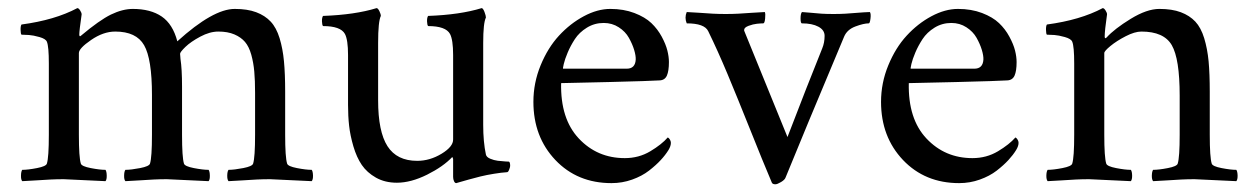

<svg xmlns="http://www.w3.org/2000/svg" viewBox="-20 -450 3123 480"><path d="M312 -427.7Q356.4 -427.7 384.3 -408.7Q412.1 -389.6 423.3 -346.7Q512.7 -427.7 566.9 -427.7Q598.6 -427.7 620.6 -419.4Q642.6 -411.1 656.7 -396Q670.9 -380.9 679 -354.5Q687 -328.1 689.9 -296.9Q692.9 -265.6 692.9 -220.7V-113.3Q692.9 -56.6 697.8 -41Q699.7 -34.2 722.4 -29.8Q745.1 -25.4 759.3 -25.4Q762.2 -21.5 762.5 -11.2Q762.7 -1 759.3 2.9Q659.2 -2 654.8 -2Q637.7 -2 621.8 -1.2Q606 -0.5 585.4 1Q564.9 2.4 551.3 2.9Q547.9 -1 548.1 -11.2Q548.3 -21.5 551.3 -25.4Q565.4 -25.4 588.1 -29.8Q610.8 -34.2 612.8 -41Q617.7 -56.6 617.7 -113.3V-217.8Q617.7 -249 615.7 -271Q613.8 -293 608.2 -313.2Q602.5 -333.5 592.5 -345.2Q582.5 -356.9 565.9 -364Q549.3 -371.1 525.9 -371.1Q504.4 -371.1 480.7 -358.4Q457 -345.7 443.6 -332.8Q430.2 -319.8 430.2 -315.4Q430.2 -314.9 430.7 -309.3Q431.2 -303.7 431.2 -302.7Q435.1 -277.8 435.1 -233.4V-113.3Q435.1 -56.6 439.9 -41Q441.9 -34.2 464.6 -29.8Q487.3 -25.4 501.5 -25.4Q504.4 -21.5 504.6 -11.2Q504.9 -1 501.5 2.9Q401.4 -2 397 -2Q379.9 -2 364 -1.2Q348.1 -0.5 327.6 1Q307.1 2.4 293.5 2.9Q290 -1 290.3 -11.2Q290.5 -21.5 293.5 -25.4Q307.6 -25.4 330.3 -29.8Q353 -34.2 355 -41Q359.9 -56.6 359.9 -113.3V-212.9Q359.9 -302.7 340.3 -336.9Q320.8 -371.1 268.1 -371.1Q238.3 -371.1 207.8 -350.1Q177.2 -329.1 177.2 -317.4V-113.3Q177.2 -56.6 182.1 -41Q184.1 -34.2 206.8 -29.8Q229.5 -25.4 243.7 -25.4Q246.6 -21.5 246.8 -11.2Q247.1 -1 243.7 2.9Q143.6 -2 139.2 -2Q122.1 -2 106.2 -1.2Q90.3 -0.5 69.8 1Q49.3 2.4 35.6 2.9Q32.2 -1 32.5 -11.2Q32.7 -21.5 35.6 -25.4Q49.8 -25.4 72.5 -29.8Q95.2 -34.2 97.2 -41Q102.1 -56.6 102.1 -113.3V-291Q102.1 -334 97.2 -345.7Q94.2 -353 78.6 -357.4Q63 -361.8 52.5 -362.5Q42 -363.3 33.7 -363.3Q31.7 -365.2 31.5 -375Q31.2 -384.8 33.7 -388.7Q117.2 -399.9 173.3 -429.7Q176.8 -429.7 180.4 -423.8Q184.1 -418 184.1 -414.1Q178.2 -373 178.2 -363.3Q178.2 -359.4 180.2 -359.4Q181.2 -359.4 183.1 -361.3Q228.5 -399.4 257.3 -413.6Q286.6 -427.7 312 -427.7Z M1112.8 -312.5Q1112.8 -350.6 1105 -365.2Q1094.2 -384.8 1050.3 -384.8Q1047.9 -387.2 1047.6 -396.7Q1047.4 -406.2 1050.3 -410.2Q1130.4 -413.1 1184.1 -429.7Q1187.5 -429.7 1191.2 -420.2Q1194.8 -410.6 1194.8 -406.2Q1188 -392.6 1188 -342.8V-297.9V-137.7Q1188 -95.2 1194.8 -63.5Q1196.3 -57.1 1205.6 -53.2Q1214.8 -49.3 1224.4 -48.1Q1233.9 -46.9 1242.9 -46.4Q1252 -45.9 1252.4 -45.9Q1255.4 -44.4 1255.4 -35.2Q1255.4 -32.2 1252.9 -25.9Q1250.5 -19.5 1247.6 -19.5Q1233.4 -18.6 1215.1 -15.6Q1196.8 -12.7 1180.9 -8.8Q1165 -4.9 1151.4 -1Q1137.7 2.9 1128.9 5.4L1120.6 7.8Q1117.2 7.8 1115 2.9Q1112.8 -2 1112.8 -7.8V-52.7L1110.8 -57.6Q1088.4 -33.7 1047.9 -13.4Q1007.3 6.8 972.2 6.8Q942.4 6.8 919.9 -5.9Q897.5 -18.6 884.5 -37.6Q871.6 -56.6 863.5 -84Q855.5 -111.3 852.8 -135.5Q850.1 -159.7 850.1 -187.5V-312.5Q850.1 -350.6 842.3 -365.2Q831.5 -384.8 787.6 -384.8Q785.2 -387.2 784.9 -396.7Q784.7 -406.2 787.6 -410.2Q867.7 -413.1 921.4 -429.7Q924.8 -429.7 928.5 -422.1Q932.1 -414.6 932.1 -410.2Q925.3 -396.5 925.3 -342.8V-300.8V-199.2Q925.3 -121.1 948.7 -84.5Q972.2 -47.9 1022.9 -47.9Q1054.7 -47.9 1084 -65.7Q1113.3 -83.5 1112.8 -101.6Z M1387.7 -278.3Q1387.7 -278.3 1546.9 -278.3Q1567.9 -278.3 1569.3 -300.8Q1569.8 -310.5 1565.4 -325.2Q1561 -339.8 1552.2 -355.5Q1543.5 -371.1 1526.9 -381.8Q1510.3 -392.6 1489.3 -392.6Q1466.3 -392.6 1447.3 -380.9Q1428.2 -369.1 1417.2 -352.3Q1406.2 -335.4 1399.2 -318.6Q1392.1 -301.8 1389.4 -290Q1386.7 -278.3 1387.7 -278.3ZM1382.8 -242.2Q1380.9 -152.8 1427 -103.8Q1473.1 -54.7 1542 -54.7Q1577.1 -54.7 1605.7 -71.8Q1634.3 -88.9 1649.4 -106.4Q1649.9 -106.4 1651.9 -104.7Q1653.8 -103 1655.5 -99.6Q1657.2 -96.2 1657.2 -92.8Q1657.2 -85 1651.4 -75.2Q1643.6 -62.5 1631.8 -49.8Q1620.1 -37.1 1602.5 -23.4Q1585 -9.8 1560.3 -1Q1535.6 7.8 1508.8 7.8Q1423.3 7.8 1368.4 -50Q1313.5 -107.9 1313.5 -195.3Q1313.5 -242.7 1331.5 -286.6Q1349.6 -330.6 1377.4 -360.8Q1405.3 -391.1 1439.5 -409.4Q1473.6 -427.7 1505.9 -427.7Q1539.1 -427.7 1565.9 -417.5Q1592.8 -407.2 1608.4 -392.3Q1624 -377.4 1634.3 -358.4Q1644.5 -339.4 1648.4 -323.7Q1652.3 -308.1 1652.3 -294.9Q1652.3 -272.5 1647.2 -261Q1642.1 -249.5 1628.9 -249Q1608.9 -247.6 1502.2 -244.9Q1395.5 -242.2 1382.8 -242.2Z M1794.4 -415Q1811 -415 1825.9 -415.8Q1840.8 -416.5 1859.6 -418Q1878.4 -419.4 1892.1 -419.9Q1894 -415.5 1892.8 -403.6Q1891.6 -391.6 1888.2 -391.6Q1881.8 -391.6 1872.3 -390.6Q1862.8 -389.6 1851.6 -385.5Q1840.3 -381.3 1840.3 -375Q1840.3 -373 1841.3 -371.1L1948.7 -107.4Q1998.5 -237.3 2035.6 -329.1Q2041.5 -343.3 2041.5 -360.4Q2041.5 -375 2025.9 -383.3Q2010.3 -391.6 1984.9 -391.6Q1981.4 -391.6 1981.4 -403.8Q1981.4 -416 1984.9 -419.9Q1995.1 -419.4 2008.3 -418Q2021.5 -416.5 2033.7 -415.8Q2045.9 -415 2064 -415Q2080.6 -415 2093.8 -415.8Q2106.9 -416.5 2123.5 -418Q2140.1 -419.4 2154.8 -419.9Q2157.7 -415.5 2156.2 -403.6Q2154.8 -391.6 2151.9 -391.6Q2139.2 -391.6 2118.4 -383.8Q2097.7 -376 2090.3 -358.4Q1985.8 -109.4 1943.8 -5.9Q1941.9 -0.5 1932.6 5.1Q1923.3 10.7 1918.5 10.7Q1911.6 10.7 1909.7 6.8Q1886.7 -47.4 1855 -127Q1823.2 -206.5 1798.8 -264.9Q1774.4 -323.2 1750.5 -372.1Q1741.2 -391.6 1696.8 -391.6Q1690.9 -405.8 1696.8 -419.9Q1710.9 -419.4 1729 -418Q1747.1 -416.5 1762 -415.8Q1776.9 -415 1794.4 -415Z M2256.8 -278.3Q2256.8 -278.3 2416 -278.3Q2437 -278.3 2438.5 -300.8Q2439 -310.5 2434.6 -325.2Q2430.2 -339.8 2421.4 -355.5Q2412.6 -371.1 2396 -381.8Q2379.4 -392.6 2358.4 -392.6Q2335.4 -392.6 2316.4 -380.9Q2297.4 -369.1 2286.4 -352.3Q2275.4 -335.4 2268.3 -318.6Q2261.2 -301.8 2258.5 -290Q2255.9 -278.3 2256.8 -278.3ZM2252 -242.2Q2250 -152.8 2296.1 -103.8Q2342.3 -54.7 2411.1 -54.7Q2446.3 -54.7 2474.9 -71.8Q2503.4 -88.9 2518.6 -106.4Q2519 -106.4 2521 -104.7Q2522.9 -103 2524.7 -99.6Q2526.4 -96.2 2526.4 -92.8Q2526.4 -85 2520.5 -75.2Q2512.7 -62.5 2501 -49.8Q2489.3 -37.1 2471.7 -23.4Q2454.1 -9.8 2429.4 -1Q2404.8 7.8 2377.9 7.8Q2292.5 7.8 2237.5 -50Q2182.6 -107.9 2182.6 -195.3Q2182.6 -242.7 2200.7 -286.6Q2218.8 -330.6 2246.6 -360.8Q2274.4 -391.1 2308.6 -409.4Q2342.8 -427.7 2375 -427.7Q2408.2 -427.7 2435.1 -417.5Q2461.9 -407.2 2477.5 -392.3Q2493.2 -377.4 2503.4 -358.4Q2513.7 -339.4 2517.6 -323.7Q2521.5 -308.1 2521.5 -294.9Q2521.5 -272.5 2516.4 -261Q2511.2 -249.5 2498 -249Q2478 -247.6 2371.3 -244.9Q2264.6 -242.2 2252 -242.2Z M2878.4 -427.7Q2910.2 -427.7 2932.1 -419.4Q2954.1 -411.1 2968.3 -396Q2982.4 -380.9 2990.5 -354.5Q2998.5 -328.1 3001.5 -296.9Q3004.4 -265.6 3004.4 -220.7V-113.3Q3004.4 -56.6 3009.3 -41Q3011.2 -34.2 3033.9 -29.8Q3056.6 -25.4 3070.8 -25.4Q3073.7 -21.5 3074 -11.2Q3074.2 -1 3070.8 2.9Q2970.7 -2 2966.3 -2Q2949.2 -2 2933.3 -1.2Q2917.5 -0.5 2897 1Q2876.5 2.4 2862.8 2.9Q2859.4 -1 2859.6 -11.2Q2859.9 -21.5 2862.8 -25.4Q2877 -25.4 2899.7 -29.8Q2922.4 -34.2 2924.3 -41Q2929.2 -56.6 2929.2 -113.3V-210.9Q2929.2 -303.2 2909.4 -337.2Q2889.6 -371.1 2833.5 -371.1Q2816.9 -371.1 2794.2 -359.4Q2771.5 -347.7 2756.1 -335Q2740.7 -322.3 2740.7 -317.4V-113.3Q2740.7 -56.6 2745.6 -41Q2747.6 -34.2 2770.3 -29.8Q2793 -25.4 2807.1 -25.4Q2810.1 -21.5 2810.3 -11.2Q2810.5 -1 2807.1 2.9Q2707 -2 2702.6 -2Q2685.5 -2 2669.7 -1.2Q2653.8 -0.5 2633.3 1Q2612.8 2.4 2599.1 2.9Q2595.7 -1 2595.9 -11.2Q2596.2 -21.5 2599.1 -25.4Q2613.3 -25.4 2636 -29.8Q2658.7 -34.2 2660.6 -41Q2665.5 -56.6 2665.5 -113.3V-291Q2665.5 -334 2660.6 -345.7Q2657.7 -353 2642.1 -357.4Q2626.5 -361.8 2616 -362.5Q2605.5 -363.3 2597.2 -363.3Q2595.2 -365.2 2595 -375Q2594.7 -384.8 2597.2 -388.7Q2680.7 -399.9 2736.8 -429.7Q2740.2 -429.7 2743.9 -423.8Q2747.6 -418 2747.6 -414.1Q2741.7 -373 2741.7 -358.4Q2741.7 -354.5 2743.7 -354.5Q2744.6 -354.5 2746.6 -356.4Q2766.1 -377.9 2806.6 -402.8Q2847.2 -427.7 2878.4 -427.7Z"/></svg>

Font: Amiri
Style: Regular
Weight: 400
Designer: Khaled Hosny
Version: Version 000.108